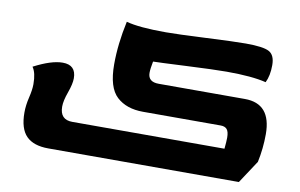

<svg xmlns="http://www.w3.org/2000/svg" viewBox="-76 -853 1593 1020"><g transform="rotate(10 720.5 -342.5)"><path d="M237 25Q157 25 118 -14.5Q79 -54 79 -141Q79 -180 89.5 -223.5Q100 -267 100 -297Q100 -359 79 -388Q173 -437 234 -437Q306 -437 306 -365Q306 -335 288.5 -286.5Q271 -238 271 -207Q271 -136 338 -136H1159Q1163 -176 1163 -196Q1163 -228 1152 -241Q1141 -254 1118 -254H699Q609 -254 556.5 -302.5Q504 -351 504 -476Q504 -586 531 -710Q600 -691 744 -691Q806 -691 959.5 -698.5Q1113 -706 1174 -706Q1269 -706 1300.5 -688.5Q1332 -671 1332 -617Q1332 -560 1313 -522Q1237 -541 1100 -541Q1034 -541 881.5 -533.5Q729 -526 705 -526Q697 -486 697 -464Q697 -415 755 -415H1220Q1362 -415 1362 -250Q1362 -173 1346 -98L1265 25Z"/></g></svg>

Font: Lemonada
Style: Bold
Weight: 700
Designer: Mohamed Gaber (Arabic), Eduardo Tunni (Latin)
Foundry: Kief Type Foundry
Version: Version 4.004